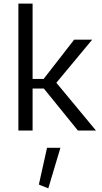

<svg xmlns="http://www.w3.org/2000/svg" viewBox="-20 -726 565 1068"><path d="M241.6 96.1 196.2 300.5 248.6 321.7 316.1 96.1ZM392.5 -505.4 222.6 -286.8H161.3V-706.1H82.3V0H161.3V-233.6H223.8L413.2 0H513.7L293.5 -265.6L492.8 -505.4Z"/></svg>

Font: Estedad VF
Style: Regular
Weight: 100
Designer: Amin Abedi
Version: Version 7.3